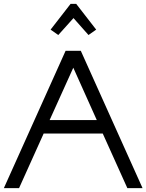

<svg xmlns="http://www.w3.org/2000/svg" viewBox="-20 -978 761 998"><path d="M440 -796 362 -884 283 -796 243 -824 347 -958H376L480 -824ZM0 0 321 -714H400L721 0H642L514 -284H207L79 0ZM483 -354 361 -626 238 -354Z"/></svg>

Font: Arcon
Style: Regular
Weight: 400
Designer: M. Zarth
Foundry: martin zarth - visuelle & digitale kommunikation
Version: Version 1.131;PS 001.131;hotconv 1.0.70;makeotf.lib2.5.58329